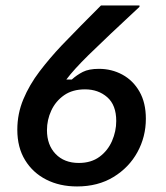

<svg xmlns="http://www.w3.org/2000/svg" viewBox="-20 -670 607 702"><path d="M261.7 11.7Q198.3 11.7 149.2 -13.3Q100 -38.3 71.7 -84.6Q43.3 -130.8 43.3 -195.8Q43.3 -254.2 65.4 -307.1Q87.5 -360 124.6 -408.8Q161.7 -457.5 205.8 -504.2Q238.3 -538.3 277.5 -577.9Q316.7 -617.5 349.2 -650H490V-645Q430.8 -590 385.8 -547.5Q340.8 -505 303.3 -468.3Q249.2 -415 222.5 -379.2H242.5Q260.8 -395.8 282.9 -407.1Q305 -418.3 341.7 -418.3Q388.3 -418.3 427.5 -397.1Q466.7 -375.8 490 -335Q513.3 -294.2 513.3 -235.8Q513.3 -170 482.5 -113.8Q451.7 -57.5 395 -22.9Q338.3 11.7 261.7 11.7ZM268.3 -74.2Q313.3 -74.2 343.8 -96.7Q374.2 -119.2 389.6 -154.6Q405 -190 405 -227.5Q405 -285.8 372.1 -314.6Q339.2 -343.3 290.8 -343.3Q245 -343.3 214.2 -321.7Q183.3 -300 167.5 -265.8Q151.7 -231.7 151.7 -194.2Q151.7 -140 183.3 -107.1Q215 -74.2 268.3 -74.2Z"/></svg>

Font: Familjen Grotesk GF Medium
Style: Italic
Weight: 500
Designer: Anders Wikstroem, Jonas Baeckman, Matilda Gysing, Kristian Moeller
Foundry: Familjen STHML AB
Version: Version 2.000; Beta; Release 4; Build 6